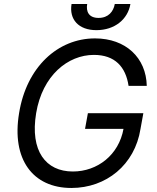

<svg xmlns="http://www.w3.org/2000/svg" viewBox="-20 -929 783 959"><path d="M622.2 -500H713.1C710.2 -640.6 608 -737.2 454.5 -737.2C268.5 -737.2 112.2 -593.8 75.3 -363.6C36.9 -133.5 143.5 9.9 336.6 9.9C509.9 9.9 653.4 -105.1 681.8 -285.5L696 -363.6H419L404.8 -285.5H596.9C573.5 -155.2 467 -72.4 343.8 -72.4C208.8 -72.4 129.3 -174.7 160.5 -363.6C191.8 -552.6 319.6 -654.8 448.9 -654.8C554 -654.8 608 -595.2 622.2 -500ZM337.4 -909.1C324.6 -832.4 372.2 -778.4 461.6 -778.4C552.6 -778.4 618.6 -832.4 631.4 -909.1H553.3C546.9 -872.2 522 -839.5 472.3 -839.5C422.6 -839.5 409.1 -872.2 415.5 -909.1Z"/></svg>

Font: Magic Ui Pro
Style: Italic
Weight: 400
Italic angle: -9.39999°
Designer: Stefan Endress, Andreas Faust
Version: Version 1.000;FEAKit 1.0